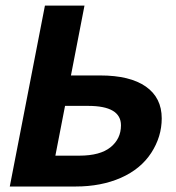

<svg xmlns="http://www.w3.org/2000/svg" viewBox="-20 -679 640 699"><path d="M255.4 0H15.6L143.6 -658.7H287.6L238.3 -404.3H344.7Q453.1 -404.3 511 -363.8Q568.8 -323.2 568.8 -248Q568.8 -181.2 530.5 -122.3Q492.2 -63.5 420.2 -31.7Q348.1 0 255.4 0ZM420.4 -222.7Q420.4 -293.5 300.8 -293.5H216.8L181.6 -112.3H268.6Q344.7 -112.3 382.6 -143.1Q420.4 -173.8 420.4 -222.7Z"/></svg>

Font: Cousine
Style: Bold Italic
Weight: 700
Italic angle: -12°
Monospace: yes
Designer: Steve Matteson
Foundry: Ascender Corporation
Version: Version 1.20